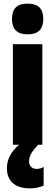

<svg xmlns="http://www.w3.org/2000/svg" viewBox="-20 -796 305 1056"><path d="M132 -776C72 -776 46 -748 46 -691C46 -635 75 -607 132 -607C189 -607 218 -635 218 -691C218 -747 192 -776 132 -776ZM140 93C140 65 149 44 190 0H213V-553H51V0H85C34 43 18 89 18 129C18 198 60 240 145 240C178 240 204 232 220 225V122C210 128 199 133 181 133C155 133 140 115 140 93Z"/></svg>

Font: Noto Sans Armenian ExtraCondensed Black
Style: Regular
Weight: 900
Width: 2
Designer: Monotype Design Team
Foundry: Monotype Imaging Inc.
Version: Version 2.008